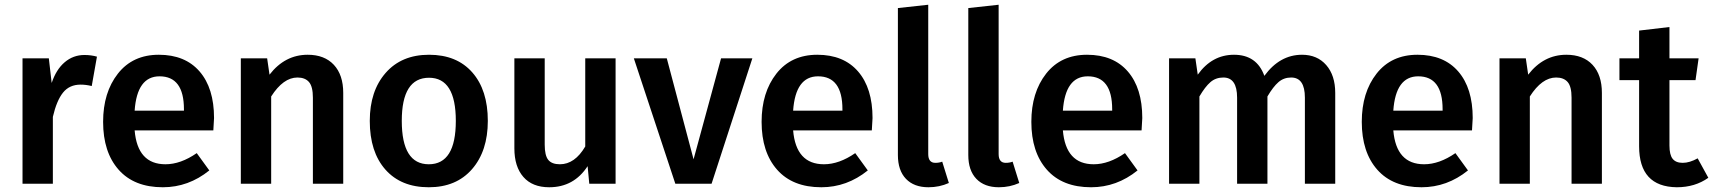

<svg xmlns="http://www.w3.org/2000/svg" viewBox="-20 -775 7227 810"><path d="M336 -543Q365 -543 389 -536L367 -412Q343 -418 320 -418Q273 -418 246 -384.5Q219 -351 203 -282V0H75V-529H186L198 -425Q217 -482 253 -512.5Q289 -543 336 -543Z M883 -277Q883 -267 880 -225H548Q560 -82 678 -82Q742 -82 810 -129L863 -56Q775 15 667 15Q546 15 480.5 -59Q415 -133 415 -261Q415 -385 477.5 -464.5Q540 -544 650 -544Q761 -544 822 -473.5Q883 -403 883 -277ZM756 -308V-314Q756 -453 653 -453Q558 -453 548 -308Z M1278 -544Q1349 -544 1388.5 -501.5Q1428 -459 1428 -383V0H1300V-363Q1300 -410 1283.5 -429Q1267 -448 1235 -448Q1175 -448 1124 -368V0H996V-529H1107L1117 -460Q1182 -544 1278 -544Z M1790 -544Q1907 -544 1972.5 -469.5Q2038 -395 2038 -265Q2038 -138 1971.5 -61.5Q1905 15 1789 15Q1672 15 1606 -59.5Q1540 -134 1540 -265Q1540 -391 1607 -467.5Q1674 -544 1790 -544ZM1790 -447Q1675 -447 1675 -265Q1675 -82 1789 -82Q1903 -82 1903 -265Q1903 -447 1790 -447Z M2577 -529V0H2466L2459 -74Q2401 15 2297 15Q2226 15 2188 -28.5Q2150 -72 2150 -149V-529H2278V-165Q2278 -119 2293 -100.5Q2308 -82 2342 -82Q2405 -82 2449 -157V-529Z M3154 -529 2982 0H2829L2654 -529H2793L2906 -103L3022 -529Z M3661 -277Q3661 -267 3658 -225H3326Q3338 -82 3456 -82Q3520 -82 3588 -129L3641 -56Q3553 15 3445 15Q3324 15 3258.5 -59Q3193 -133 3193 -261Q3193 -385 3255.5 -464.5Q3318 -544 3428 -544Q3539 -544 3600 -473.5Q3661 -403 3661 -277ZM3534 -308V-314Q3534 -453 3431 -453Q3336 -453 3326 -308Z M3897 15Q3836 15 3802 -20.5Q3768 -56 3768 -121V-741L3896 -755V-125Q3896 -88 3926 -88Q3942 -88 3955 -93L3983 -3Q3943 15 3897 15Z M4194 15Q4133 15 4099 -20.5Q4065 -56 4065 -121V-741L4193 -755V-125Q4193 -88 4223 -88Q4239 -88 4252 -93L4280 -3Q4240 15 4194 15Z M4799 -277Q4799 -267 4796 -225H4464Q4476 -82 4594 -82Q4658 -82 4726 -129L4779 -56Q4691 15 4583 15Q4462 15 4396.5 -59Q4331 -133 4331 -261Q4331 -385 4393.5 -464.5Q4456 -544 4566 -544Q4677 -544 4738 -473.5Q4799 -403 4799 -277ZM4672 -308V-314Q4672 -453 4569 -453Q4474 -453 4464 -308Z M5473 -544Q5537 -544 5575 -500.5Q5613 -457 5613 -383V0H5485V-363Q5485 -448 5427 -448Q5396 -448 5373.5 -428.5Q5351 -409 5327 -368V0H5199V-363Q5199 -448 5141 -448Q5109 -448 5086.5 -428.5Q5064 -409 5040 -368V0H4912V-529H5023L5033 -460Q5093 -544 5186 -544Q5282 -544 5314 -455Q5379 -544 5473 -544Z M6193 -277Q6193 -267 6190 -225H5858Q5870 -82 5988 -82Q6052 -82 6120 -129L6173 -56Q6085 15 5977 15Q5856 15 5790.5 -59Q5725 -133 5725 -261Q5725 -385 5787.5 -464.5Q5850 -544 5960 -544Q6071 -544 6132 -473.5Q6193 -403 6193 -277ZM6066 -308V-314Q6066 -453 5963 -453Q5868 -453 5858 -308Z M6588 -544Q6659 -544 6698.5 -501.5Q6738 -459 6738 -383V0H6610V-363Q6610 -410 6593.5 -429Q6577 -448 6545 -448Q6485 -448 6434 -368V0H6306V-529H6417L6427 -460Q6492 -544 6588 -544Z M7142 -107 7187 -25Q7131 15 7054 15Q6895 13 6895 -158V-437H6812V-529H6895V-646L7023 -661V-529H7146L7133 -437H7023V-161Q7023 -122 7036.5 -105Q7050 -88 7079 -88Q7108 -88 7142 -107Z"/></svg>

Font: FiraGO Medium
Style: Regular
Weight: 500
Designer: bBox Type
Foundry: bBox Type GmbH
Version: Version 1.001;PS 001.001;hotconv 1.0.88;makeotf.lib2.5.64775